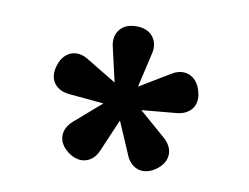

<svg xmlns="http://www.w3.org/2000/svg" viewBox="-53 -662 707 545"><g transform="rotate(10 300.0 -389.5)"><path d="M358.4 -537.6Q358.4 -529.3 356.4 -522L333.5 -422.4L420.9 -475.1Q436.5 -484.9 453.1 -484.9Q469.7 -484.9 483.2 -474.1Q496.6 -463.4 503.4 -442.4Q507.3 -429.2 507.3 -419.4Q507.3 -397.5 493.2 -383.8Q479 -370.1 456.1 -367.7L354.5 -358.4L431.6 -291.5Q441.9 -282.2 447.5 -271.2Q453.1 -260.3 453.1 -249Q453.1 -222.7 426.3 -202.6Q407.7 -189 388.7 -189Q373 -189 360.1 -198.5Q347.2 -208 340.3 -224.6L299.8 -318.8L259.3 -224.6Q252.4 -208 239.5 -198.5Q226.6 -189 210.9 -189Q191.9 -189 173.3 -202.6Q146.5 -222.7 146.5 -249Q146.5 -260.3 152.1 -271.2Q157.7 -282.2 168 -291.5L245.1 -358.4L143.6 -367.7Q120.6 -370.1 106.4 -383.8Q92.3 -397.5 92.3 -419.4Q92.3 -429.2 96.2 -442.4Q103 -463.4 116.5 -474.1Q129.9 -484.9 146.5 -484.9Q163.1 -484.9 178.7 -475.1L266.1 -422.4L243.2 -522Q241.2 -529.3 241.2 -537.6Q241.2 -560.5 256.6 -575.4Q272 -590.3 299.8 -590.3Q327.6 -590.3 343 -575.4Q358.4 -560.5 358.4 -537.6Z"/></g></svg>

Font: Courier Prime
Style: Bold
Weight: 700
Designer: Alan Dague-Greene, Quote-Unquote Apps
Foundry: Quote-Unquote Apps
Version: Version 3.018